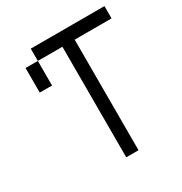

<svg xmlns="http://www.w3.org/2000/svg" viewBox="-150 -735 800 846"><g transform="rotate(-30 250.0 -312.5)"><path d="M500 -562.5V-625H125V-562.5H62.5Q62.5 -562.5 62.5 -437.5H125Q125 -437.5 125 -562.5H250V0H312.5V-562.5Z"/></g></svg>

Font: Unifont
Style: Regular
Weight: 500
Version: Version 15.1.04